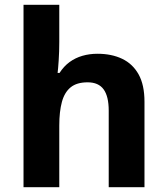

<svg xmlns="http://www.w3.org/2000/svg" viewBox="-20 -780 697 800"><path d="M227 -605Q227 -565 224.5 -528Q222 -491 220 -476H228Q246 -504 270 -521.5Q294 -539 323.5 -547.5Q353 -556 386 -556Q445 -556 489 -535Q533 -514 557.5 -470.1Q582 -426.3 582 -355.9V0H433V-319Q433 -378.5 411.7 -407.7Q390.5 -437 345 -437Q299.9 -437 274.4 -416.2Q248.8 -395.4 237.9 -355.2Q227 -315 227 -256.6V0H78V-760H227Z"/></svg>

Font: Noto Sans Malayalam
Style: Regular
Weight: 400
Designer: Jelle Bosma - Monotype Design Team
Foundry: Monotype Imaging Inc.
Version: Version 2.103